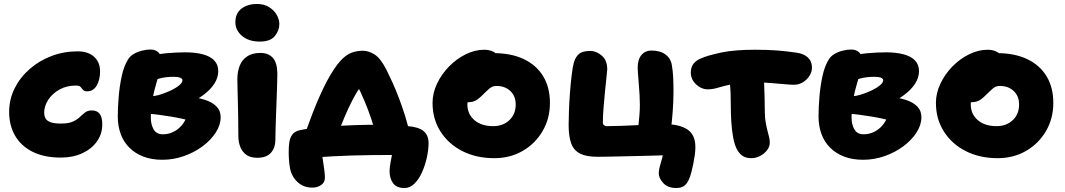

<svg xmlns="http://www.w3.org/2000/svg" viewBox="-20 -783 5351 965"><path d="M286 9Q201 9 143 -20.5Q85 -50 55.5 -101.5Q26 -153 26 -220Q26 -284 53.5 -339Q81 -394 129 -436Q177 -478 239 -501.5Q301 -525 371 -525Q405 -525 430 -513Q455 -501 469 -478.5Q483 -456 483 -424Q483 -382 466 -353Q449 -324 418 -324Q403 -324 397 -331.5Q391 -339 385 -346Q379 -353 361 -353Q315 -353 279 -333Q243 -313 222.5 -281.5Q202 -250 202 -216Q202 -202 208 -189.5Q214 -177 232 -169.5Q250 -162 287 -162Q325 -162 346.5 -172Q368 -182 381.5 -195Q395 -208 408 -218Q421 -228 441 -228Q468 -228 481 -211Q494 -194 494 -158Q494 -110 467.5 -72.5Q441 -35 394 -13Q347 9 286 9Z M796 20Q742 20 700.5 4Q659 -12 630 -41Q601 -70 586.5 -110Q572 -150 572 -198Q572 -242 576.5 -296.5Q581 -351 592 -401.5Q603 -452 624 -485Q633 -500 651 -511Q669 -522 692 -528Q715 -534 738 -534Q761 -534 776.5 -519.5Q792 -505 792 -473Q792 -454 784 -426Q776 -398 765 -362Q754 -326 746 -283Q738 -240 738 -191Q738 -158 752 -133Q766 -108 799 -108Q826 -108 850 -119.5Q874 -131 892 -151.5Q910 -172 919 -198L930 -177Q919 -181 894.5 -186.5Q870 -192 839.5 -197Q809 -202 779 -206Q749 -210 728 -211L739 -299Q761 -300 788 -308.5Q815 -317 840 -329Q865 -341 881 -354.5Q897 -368 897 -379Q897 -388 885.5 -392.5Q874 -397 853 -397Q813 -397 781.5 -388.5Q750 -380 726.5 -371Q703 -362 686 -362Q664 -362 648.5 -375.5Q633 -389 633 -414Q633 -442 654.5 -463Q676 -484 710 -494Q766 -511 817 -515.5Q868 -520 911 -520Q962 -520 999.5 -510Q1037 -500 1057 -479Q1077 -458 1077 -426Q1077 -393 1057 -362Q1037 -331 1000 -304Q963 -277 914 -255.5Q865 -234 806 -222L836 -303Q883 -303 927.5 -298Q972 -293 1009 -281.5Q1046 -270 1067.5 -248.5Q1089 -227 1089 -194Q1089 -155 1064.5 -117Q1040 -79 998.5 -48Q957 -17 904.5 1.5Q852 20 796 20Z M1273 10Q1239 10 1218.5 -4.5Q1198 -19 1188 -44Q1178 -69 1178 -98Q1178 -158 1177 -199.5Q1176 -241 1175.5 -271.5Q1175 -302 1174 -329Q1173 -356 1173 -386Q1173 -422 1184.5 -452Q1196 -482 1222 -499.5Q1248 -517 1289 -517Q1329 -517 1351 -492.5Q1373 -468 1374 -415Q1374 -396 1373 -362.5Q1372 -329 1370.5 -289Q1369 -249 1367.5 -208.5Q1366 -168 1365 -134Q1364 -100 1364 -79Q1364 -41 1342 -15.5Q1320 10 1273 10ZM1286 -574Q1230 -574 1196.5 -602.5Q1163 -631 1163 -671Q1163 -716 1193.5 -739.5Q1224 -763 1272 -763Q1308 -763 1333 -747Q1358 -731 1371 -708Q1384 -685 1384 -662Q1384 -630 1361.5 -602Q1339 -574 1286 -574Z M1513 -110Q1516 -118 1526 -146.5Q1536 -175 1551.5 -215Q1567 -255 1585.5 -297Q1604 -339 1623 -375Q1660 -443 1689.5 -475.5Q1719 -508 1746.5 -518Q1774 -528 1804 -528Q1833 -528 1863 -509Q1893 -490 1923 -431Q1937 -403 1953.5 -366.5Q1970 -330 1986 -287.5Q2002 -245 2016 -200.5Q2030 -156 2039 -113L1873 -87Q1863 -135 1846.5 -184Q1830 -233 1811.5 -276.5Q1793 -320 1776.5 -352Q1760 -384 1750 -398L1832 -385Q1804 -366 1781 -331Q1758 -296 1730 -236Q1712 -197 1697.5 -160Q1683 -123 1672.5 -94.5Q1662 -66 1657 -52ZM2013 162Q1972 162 1955 137Q1938 112 1938 78Q1938 60 1942.5 35.5Q1947 11 1951.5 -13Q1956 -37 1956 -55L2063 -2Q2048 -2 2019 -3Q1990 -4 1940 -4Q1898 -4 1849 -3.5Q1800 -3 1750 -1.5Q1700 0 1654 2.5Q1608 5 1571.5 8.5Q1535 12 1512 17L1593 -55Q1593 -45 1596 -23.5Q1599 -2 1603 23Q1607 48 1610 71.5Q1613 95 1613 110Q1613 134 1594 147Q1575 160 1550 160Q1506 160 1476 132.5Q1446 105 1438 64Q1434 43 1432.5 22Q1431 1 1431 -20Q1431 -44 1434 -67Q1437 -90 1449 -106.5Q1461 -123 1488 -129Q1515 -135 1558 -140Q1601 -145 1653.5 -148.5Q1706 -152 1762 -154Q1818 -156 1870 -156Q1887 -156 1913 -155.5Q1939 -155 1969.5 -153.5Q2000 -152 2030 -149Q2083 -145 2108.5 -124.5Q2134 -104 2134 -63Q2134 -31 2125.5 8Q2117 47 2101.5 82Q2086 117 2063.5 139.5Q2041 162 2013 162Z M2464 12Q2374 12 2304 -23.5Q2234 -59 2194 -122Q2154 -185 2154 -266Q2154 -315 2176.5 -362.5Q2199 -410 2236.5 -448.5Q2274 -487 2320.5 -510Q2367 -533 2414 -533Q2434 -533 2451.5 -526.5Q2469 -520 2480 -506.5Q2491 -493 2491 -470Q2491 -430 2474 -399Q2457 -368 2406 -352Q2387 -346 2369.5 -332Q2352 -318 2340.5 -298.5Q2329 -279 2329 -259Q2329 -210 2364 -179.5Q2399 -149 2459 -149Q2508 -149 2540 -179Q2572 -209 2572 -258Q2572 -300 2545 -325.5Q2518 -351 2476 -351Q2455 -351 2441 -339Q2427 -327 2407 -307Q2393 -293 2381.5 -284.5Q2370 -276 2358 -272.5Q2346 -269 2330 -269Q2311 -269 2295.5 -284.5Q2280 -300 2280 -345Q2280 -376 2296 -406.5Q2312 -437 2338 -461.5Q2364 -486 2396 -501Q2428 -516 2460 -516Q2550 -516 2613.5 -485.5Q2677 -455 2710.5 -399Q2744 -343 2744 -266Q2744 -187 2707 -124Q2670 -61 2607 -24.5Q2544 12 2464 12Z M3379 162Q3336 162 3313.5 137Q3291 112 3291 89Q3291 69 3300.5 38.5Q3310 8 3314 -17L3328 -3Q3308 -2 3270.5 -1Q3233 0 3188.5 1Q3144 2 3101.5 3Q3059 4 3027 4.5Q2995 5 2984 5Q2927 5 2895.5 -11Q2864 -27 2851 -62Q2838 -97 2838 -155Q2838 -181 2839.5 -224Q2841 -267 2844.5 -314.5Q2848 -362 2853 -403.5Q2858 -445 2864 -468Q2872 -496 2889.5 -511.5Q2907 -527 2947 -527Q2977 -527 3004.5 -503.5Q3032 -480 3032 -435Q3032 -428 3028.5 -397.5Q3025 -367 3021 -325.5Q3017 -284 3013.5 -241.5Q3010 -199 3010 -166Q3010 -158 3016 -153.5Q3022 -149 3029 -149Q3063 -149 3103 -150.5Q3143 -152 3183.5 -154Q3224 -156 3260 -157.5Q3296 -159 3321 -159Q3394 -159 3434.5 -132.5Q3475 -106 3475 -44Q3475 -25 3472 -3Q3469 19 3464.5 41Q3460 63 3455 82Q3445 122 3428.5 142Q3412 162 3379 162ZM3186 -119Q3186 -128 3188.5 -150.5Q3191 -173 3193.5 -201Q3196 -229 3196 -256Q3196 -277 3194.5 -305.5Q3193 -334 3190.5 -362.5Q3188 -391 3186.5 -413Q3185 -435 3185 -442Q3185 -484 3204 -506.5Q3223 -529 3254 -529Q3298 -529 3325 -509Q3352 -489 3357 -454Q3362 -425 3363.5 -392.5Q3365 -360 3365 -326Q3365 -300 3364 -274Q3363 -248 3361 -222Q3359 -196 3356.5 -171Q3354 -146 3351 -123Z M3538 -334Q3505 -334 3478.5 -359Q3452 -384 3452 -419Q3452 -445 3465.5 -462.5Q3479 -480 3504 -490Q3539 -505 3605 -519Q3671 -533 3775 -533Q3836 -533 3884 -529.5Q3932 -526 3985 -518Q4020 -513 4040.5 -494Q4061 -475 4061 -443Q4061 -422 4048.5 -402Q4036 -382 4015.5 -369.5Q3995 -357 3970 -357Q3954 -357 3921.5 -360Q3889 -363 3850.5 -366Q3812 -369 3775 -369Q3707 -369 3663.5 -360.5Q3620 -352 3591.5 -343Q3563 -334 3538 -334ZM3757 12Q3732 12 3715.5 2.5Q3699 -7 3685 -30Q3672 -54 3665 -91.5Q3658 -129 3655.5 -172Q3653 -215 3653 -256Q3653 -323 3648.5 -368.5Q3644 -414 3644 -442L3816 -451Q3816 -447 3817.5 -422.5Q3819 -398 3820.5 -362.5Q3822 -327 3823 -289.5Q3824 -252 3824 -222Q3824 -193 3828 -170Q3832 -147 3836.5 -129Q3841 -111 3845 -96Q3849 -81 3849 -67Q3849 -45 3834.5 -27Q3820 -9 3799 1.5Q3778 12 3757 12Z M4318 20Q4264 20 4222.5 4Q4181 -12 4152 -41Q4123 -70 4108.5 -110Q4094 -150 4094 -198Q4094 -242 4098.5 -296.5Q4103 -351 4114 -401.5Q4125 -452 4146 -485Q4155 -500 4173 -511Q4191 -522 4214 -528Q4237 -534 4260 -534Q4283 -534 4298.5 -519.5Q4314 -505 4314 -473Q4314 -454 4306 -426Q4298 -398 4287 -362Q4276 -326 4268 -283Q4260 -240 4260 -191Q4260 -158 4274 -133Q4288 -108 4321 -108Q4348 -108 4372 -119.5Q4396 -131 4414 -151.5Q4432 -172 4441 -198L4452 -177Q4441 -181 4416.5 -186.5Q4392 -192 4361.5 -197Q4331 -202 4301 -206Q4271 -210 4250 -211L4261 -299Q4283 -300 4310 -308.5Q4337 -317 4362 -329Q4387 -341 4403 -354.5Q4419 -368 4419 -379Q4419 -388 4407.5 -392.5Q4396 -397 4375 -397Q4335 -397 4303.5 -388.5Q4272 -380 4248.5 -371Q4225 -362 4208 -362Q4186 -362 4170.5 -375.5Q4155 -389 4155 -414Q4155 -442 4176.5 -463Q4198 -484 4232 -494Q4288 -511 4339 -515.5Q4390 -520 4433 -520Q4484 -520 4521.5 -510Q4559 -500 4579 -479Q4599 -458 4599 -426Q4599 -393 4579 -362Q4559 -331 4522 -304Q4485 -277 4436 -255.5Q4387 -234 4328 -222L4358 -303Q4405 -303 4449.5 -298Q4494 -293 4531 -281.5Q4568 -270 4589.5 -248.5Q4611 -227 4611 -194Q4611 -155 4586.5 -117Q4562 -79 4520.5 -48Q4479 -17 4426.5 1.5Q4374 20 4318 20Z M4994 12Q4904 12 4834 -23.5Q4764 -59 4724 -122Q4684 -185 4684 -266Q4684 -315 4706.5 -362.5Q4729 -410 4766.5 -448.5Q4804 -487 4850.5 -510Q4897 -533 4944 -533Q4964 -533 4981.5 -526.5Q4999 -520 5010 -506.5Q5021 -493 5021 -470Q5021 -430 5004 -399Q4987 -368 4936 -352Q4917 -346 4899.5 -332Q4882 -318 4870.5 -298.5Q4859 -279 4859 -259Q4859 -210 4894 -179.5Q4929 -149 4989 -149Q5038 -149 5070 -179Q5102 -209 5102 -258Q5102 -300 5075 -325.5Q5048 -351 5006 -351Q4985 -351 4971 -339Q4957 -327 4937 -307Q4923 -293 4911.5 -284.5Q4900 -276 4888 -272.5Q4876 -269 4860 -269Q4841 -269 4825.5 -284.5Q4810 -300 4810 -345Q4810 -376 4826 -406.5Q4842 -437 4868 -461.5Q4894 -486 4926 -501Q4958 -516 4990 -516Q5080 -516 5143.5 -485.5Q5207 -455 5240.5 -399Q5274 -343 5274 -266Q5274 -187 5237 -124Q5200 -61 5137 -24.5Q5074 12 4994 12Z"/></svg>

Font: Shantell Sans ExtraBold
Style: Regular
Weight: 800
Designer: Stephen Nixon, Anya Danilova, Shantell Martin
Foundry: Arrow Type
Version: Version 1.011;[c5ecc13dd]